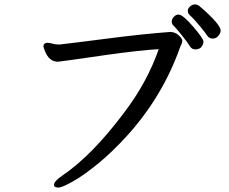

<svg xmlns="http://www.w3.org/2000/svg" viewBox="-20 -815 1040 871"><path d="M245 36Q225 36 225 24Q225 7 262 -18Q397 -109 543 -304Q648 -442 700 -592Q622 -588 464 -566Q251 -535 243 -535Q203 -535 184 -583Q177 -600 177 -605Q177 -619 193 -621Q205 -621 218 -617Q231 -613 250 -613Q304 -619 471 -640.5Q638 -662 752 -670Q774 -670 790.5 -655Q807 -640 807 -630Q807 -621 803 -614Q799 -607 796 -598Q718 -379 559 -202Q490 -126 424.5 -72.5Q359 -19 310 8.5Q261 36 245 36ZM866 -591Q851 -591 843 -603Q833 -620 804.5 -655.5Q776 -691 767.5 -698.5Q759 -706 759 -718Q759 -728 768.5 -738.5Q778 -749 790 -749Q809 -749 856 -694.5Q903 -640 903 -626Q903 -612 890 -598Q880 -591 866 -591ZM840 -747Q832 -755 832 -766Q832 -777 842.5 -786Q853 -795 864 -795Q875 -795 884 -788Q981 -705 981 -676Q981 -666 971 -653Q961 -640 945 -640Q929 -640 920 -653.5Q911 -667 886 -697.5Q861 -728 840 -747Z"/></svg>

Font: LXGW WenKai Lite Medium
Style: Regular
Weight: 500
Designer: LXGW / Fontworks Inc.
Foundry: LXGW / Fontworks Inc.
Version: Version 1.511; March 25, 2025